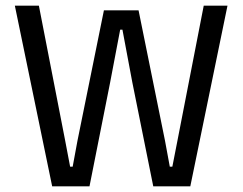

<svg xmlns="http://www.w3.org/2000/svg" viewBox="-20 -659 858 679"><path d="M296.5 0H164.5L32.5 -639H117.5L210.5 -161.5L228 -69.5H237L254 -161.5L347.5 -622.5H470L563.5 -161.5L580.5 -69.5H589.5L607.5 -161.5L700.5 -639H784.5L653 0H522L448 -367.5L413 -554H405L369.5 -367.5Z"/></svg>

Font: Anek Malayalam Medium
Style: Regular
Weight: 400
Version: Version 1.003